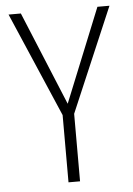

<svg xmlns="http://www.w3.org/2000/svg" viewBox="-51 -723 527 762"><g transform="rotate(-5 213.0 -342.0)"><path d="M414 -684 237 -269V0H191V-268L12 -684H61L215 -311L366 -684Z"/></g></svg>

Font: Fira Sans Extra Condensed ExtraLight
Style: Regular
Weight: 275
Width: 1
Designer: Carrois Corporate & Edenspiekermann AG
Foundry: Carrois Corporate GbR & Edenspiekermann AG
Version: Version 4.203